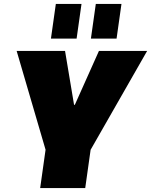

<svg xmlns="http://www.w3.org/2000/svg" viewBox="-20 -960 771 980"><path d="M65 -700H312L358 -425H362L485 -700H731L436 -184H216ZM223 -270H453L415 0H185ZM396 -940 371 -763H240L265 -940ZM600 -940 575 -763H444L469 -940Z"/></svg>

Font: Pathway Extreme SemiCondensed Black
Style: Italic
Weight: 900
Width: 4
Italic angle: -8°
Version: Version 1.001;gftools[0.9.26]